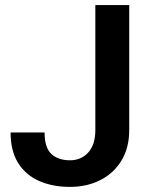

<svg xmlns="http://www.w3.org/2000/svg" viewBox="-20 -731 597 761"><path d="M357.9 -215.8V-710.9H492.2V-215.8Q492.2 -145 461.4 -94.5Q430.7 -43.9 377.4 -17.1Q324.2 9.8 257.3 9.8Q189 9.8 135.7 -13.4Q82.5 -36.6 52.2 -84.5Q22 -132.3 22 -206.1H156.7Q156.7 -145.5 183.8 -120.6Q210.9 -95.7 257.3 -95.7Q302.2 -95.7 330.1 -127Q357.9 -158.2 357.9 -215.8Z"/></svg>

Font: Vazirmatn RD FD SemiBold
Style: Regular
Weight: 600
Designer: Saber Rastikerdar
Foundry: Saber Rastikerdar
Version: Version 33.003